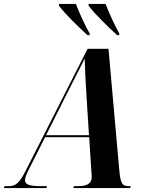

<svg xmlns="http://www.w3.org/2000/svg" viewBox="-77 -964 750 984"><path d="M371 -784H383L382 -793C356 -839 328 -901 312 -944H225V-935C252 -897 326 -825 371 -784ZM523 -784H534V-793C508 -839 481 -900 464 -944H377V-935C405 -896 478 -825 523 -784ZM-57 0H161L164 -10H134C76 -10 51 -18 51 -40C51 -55 60 -74 74 -102L154 -261H380L391 -90C392 -78 393 -66 393 -56C393 -22 365 -10 326 -10H302L299 0H590L593 -10H582C546 -10 540 -30 534 -96L479 -714H372L56 -92C22 -23 2 -10 -33 -10H-54ZM261 -474C303 -559 335 -618 357 -664C358 -617 362 -536 366 -477L379 -271H159Z"/></svg>

Font: Noto Serif Display Condensed
Style: Bold Italic
Weight: 700
Width: 3
Italic angle: -12°
Designer: Monotype Design Team
Foundry: Monotype Imaging Inc.
Version: Version 2.009